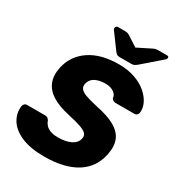

<svg xmlns="http://www.w3.org/2000/svg" viewBox="-212 -1037 1085 1178"><g transform="rotate(30 331.0 -447.5)"><path d="M280 10Q181 10 117 -18Q53 -46 25.5 -92.5Q-2 -139 6 -191Q8 -199 14.5 -205.5Q21 -212 30 -212H158Q172 -212 178 -207Q184 -202 190 -194Q194 -179 206 -165Q218 -151 239.5 -142.5Q261 -134 293 -134Q351 -134 386 -152Q421 -170 427 -201Q433 -224 419.5 -238Q406 -252 372.5 -263.5Q339 -275 283 -287Q210 -303 163 -331.5Q116 -360 97.5 -404.5Q79 -449 92 -511Q112 -603 191 -656.5Q270 -710 397 -710Q461 -710 511.5 -692Q562 -674 596 -644Q630 -614 645 -580.5Q660 -547 655 -515Q654 -507 647 -500.5Q640 -494 631 -494H497Q487 -494 479.5 -498Q472 -502 467 -511Q467 -533 444 -549.5Q421 -566 383 -566Q340 -566 311 -550.5Q282 -535 275 -503Q270 -483 280.5 -468Q291 -453 320.5 -442Q350 -431 403 -419Q490 -402 540 -373.5Q590 -345 607.5 -302Q625 -259 612 -197Q591 -95 506 -42.5Q421 10 280 10ZM375 -750Q366 -750 359 -753.5Q352 -757 344 -767L263 -877Q258 -883 260 -891Q263 -905 278 -905H324Q333 -905 340.5 -903.5Q348 -902 355 -898L431 -849L529 -898Q537 -902 545 -903.5Q553 -905 561 -905H624Q638 -905 636 -891Q635 -884 627 -878L499 -767Q487 -757 478.5 -753.5Q470 -750 460 -750Z"/></g></svg>

Font: Rubik
Style: Bold Italic
Weight: 700
Italic angle: -12°
Designer: Hubert and Fischer
Foundry: Hubert and Fischer
Version: Version 2.300;gftools[0.9.30]